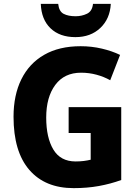

<svg xmlns="http://www.w3.org/2000/svg" viewBox="-20 -963 715 993"><path d="M335 -409H607V-32Q552 -12 491.5 -1Q431 10 361 10Q213 10 131.5 -84.5Q50 -179 50 -359Q50 -471 90.5 -553Q131 -635 208.5 -679.5Q286 -724 397 -724Q454 -724 507 -711.5Q560 -699 601 -679L550 -548Q518 -566 479.5 -576.5Q441 -587 399 -587Q313 -587 266 -524Q219 -461 219 -355Q219 -251 256 -189.5Q293 -128 371 -128Q394 -128 413.5 -130.5Q433 -133 449 -137V-275H335ZM553 -943Q549 -866 499 -818.5Q449 -771 370 -771Q289 -771 241.5 -816.5Q194 -862 191 -943H281Q285 -904 309 -891.5Q333 -879 371 -879Q403 -879 430 -892Q457 -905 461 -943Z"/></svg>

Font: Noto Sans Sinhala SemiCondensed ExtraBold
Style: Regular
Weight: 800
Width: 4
Designer: Jelle Bosma - Monotype Design Team
Foundry: Monotype Imaging Inc.
Version: Version 2.006; ttfautohint (v1.8.4.7-5d5b)